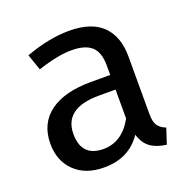

<svg xmlns="http://www.w3.org/2000/svg" viewBox="-104 -640 746 753"><g transform="rotate(-20 269.5 -263.5)"><path d="M489 -52 468 12Q427 7 402 -11Q377 -29 365 -67Q312 12 208 12Q130 12 85 -32Q40 -76 40 -147Q40 -231 100.5 -276Q161 -321 272 -321H353V-360Q353 -416 326 -440Q299 -464 243 -464Q185 -464 101 -436L78 -503Q176 -539 260 -539Q353 -539 399 -493.5Q445 -448 445 -364V-123Q445 -91 456 -75.5Q467 -60 489 -52ZM353 -139V-260H284Q138 -260 138 -152Q138 -105 161 -81Q184 -57 229 -57Q308 -57 353 -139Z"/></g></svg>

Font: Fira Sans
Style: Regular
Weight: 400
Designer: bBox Type GmbH & Carrois Corporate GbR & Edenspiekermann AG
Foundry: bBox Type GmbH & Carrois Corporate GbR & Edenspiekermann AG
Version: Version 4.301